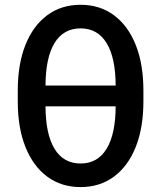

<svg xmlns="http://www.w3.org/2000/svg" viewBox="-20 -759 664 791"><path d="M312 11.7Q232.4 11.7 174.3 -31.5Q116.2 -74.7 84.7 -153.8Q53.2 -232.9 53.2 -341.3V-386.2Q53.2 -494.6 84.7 -573.7Q116.2 -652.8 174.3 -696Q232.4 -739.3 312 -739.3Q391.6 -739.3 449.7 -696Q507.8 -652.8 539.3 -573.7Q570.8 -494.6 570.8 -386.2V-341.3Q570.8 -232.9 539.3 -153.8Q507.8 -74.7 449.7 -31.5Q391.6 11.7 312 11.7ZM312 -85.4Q382.3 -85.4 419.4 -146.5Q456.5 -207.5 456.5 -323.7V-403.8Q456.5 -520 419.4 -581.1Q382.3 -642.1 312 -642.1Q241.2 -642.1 204.3 -581.1Q167.5 -520 167.5 -403.8V-323.7Q167.5 -207.5 204.3 -146.5Q241.2 -85.4 312 -85.4ZM143.1 -320.8V-406.7H481.9V-320.8Z"/></svg>

Font: Inter
Style: 540
Weight: 540
Designer: Rasmus Andersson
Foundry: rsms
Version: Version 4.001;git-66647c0bb